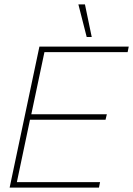

<svg xmlns="http://www.w3.org/2000/svg" viewBox="-20 -857 608 877"><path d="M376 -688 338 -837H368L399 -688ZM24 0 160 -644H568L563 -619H183L123 -335H468L462 -310H117L57 -25H437L432 0Z"/></svg>

Font: Kanit Thin
Style: Italic
Weight: 250
Italic angle: -12°
Designer: Katatrad Team
Foundry: CadsonDemak
Version: Version 2.000; ttfautohint (v1.8.3)